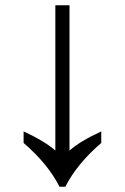

<svg xmlns="http://www.w3.org/2000/svg" viewBox="-20 -712 476 732"><path d="M207 0Q163 -87 70 -167V-211Q152 -173 191 -138V-692H245V-138Q284 -173 366 -211V-167Q273 -87 229 0Z"/></svg>

Font: hindi15
Style: Regular
Weight: 400
Designer: Jelle Bosma - Monotype Design Team
Foundry: Monotype Imaging Inc.
Version: Version 2.006